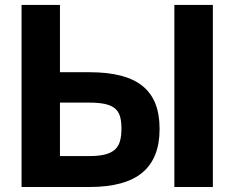

<svg xmlns="http://www.w3.org/2000/svg" viewBox="-20 -747 934 767"><path d="M66.1 -727.3H219.5V-458.5H337.7Q409.1 -458.5 461.8 -445Q514.6 -431.5 549.2 -403.6Q583.8 -375.7 600.7 -333.1Q617.5 -290.5 617.5 -232.2Q617.9 -115.8 549.2 -57.9Q480.5 0 337.7 0H66.1ZM676.5 -727.3H830.3V0H676.5ZM219.5 -337V-123.6H337.7Q375.4 -123.6 400 -130Q424.7 -136.4 439.3 -149.7Q453.8 -163 459.5 -183.8Q465.2 -204.5 465.2 -233.7Q465.2 -262.1 459.5 -281.8Q453.8 -301.5 439.3 -313.7Q424.7 -326 400 -331.5Q375.4 -337 337.7 -337Z"/></svg>

Font: Cannonade
Style: Bold
Weight: 700
Designer: Rasmus Andersson
Foundry: rsms
Version: Version 3.012;git-f93a4a705